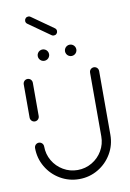

<svg xmlns="http://www.w3.org/2000/svg" viewBox="-90 -869 624 925"><g transform="rotate(-10 221.5 -407.0)"><path d="M59.3 -310.7Q53.3 -310.7 48.1 -313.7Q43 -316.7 40 -321.9Q37 -327 37 -333V-496.3Q37 -502.2 40 -507.4Q43 -512.6 48.1 -515.6Q53.3 -518.5 59.3 -518.5Q65.2 -518.5 70.4 -515.6Q75.6 -512.6 78.5 -507.4Q81.5 -502.2 81.5 -496.3V-333Q81.5 -327 78.5 -321.9Q75.6 -316.7 70.4 -313.7Q65.2 -310.7 59.3 -310.7ZM383.7 -518.5Q389.6 -518.5 394.8 -515.6Q400 -512.6 403 -507.4Q405.9 -502.2 405.9 -496.3V-184.4Q405.9 -134.4 381.1 -92Q356.3 -49.6 314.1 -24.8Q271.9 0 221.9 0Q171.9 0 129.4 -24.8Q87 -49.6 62.2 -92Q37.4 -134.4 37.4 -184.4Q37.4 -190.4 40.4 -195.6Q43.3 -200.7 48.5 -203.7Q53.7 -206.7 59.6 -206.7Q65.6 -206.7 70.7 -203.7Q75.9 -200.7 78.9 -195.6Q81.9 -190.4 81.9 -184.4Q81.9 -146.3 100.7 -114.3Q119.6 -82.2 151.7 -63.3Q183.7 -44.4 221.9 -44.4Q259.6 -44.4 291.9 -63.3Q324.1 -82.2 342.8 -114.3Q361.5 -146.3 361.5 -184.4V-496.3Q361.5 -502.2 364.4 -507.4Q367.4 -512.6 372.6 -515.6Q377.8 -518.5 383.7 -518.5ZM260.4 -618.1Q260.4 -625.6 264.1 -632Q267.8 -638.5 274.3 -642.2Q280.7 -645.9 288.1 -645.9Q295.6 -645.9 302 -642.2Q308.5 -638.5 312.2 -632Q315.9 -625.6 315.9 -618.1Q315.9 -610.7 312.2 -604.3Q308.5 -597.8 302 -594.1Q295.6 -590.4 288.1 -590.4Q280.7 -590.4 274.3 -594.1Q267.8 -597.8 264.1 -604.3Q260.4 -610.7 260.4 -618.1ZM127 -618.1Q127 -625.6 130.7 -632Q134.4 -638.5 140.9 -642.2Q147.4 -645.9 154.8 -645.9Q162.2 -645.9 168.7 -642.2Q175.2 -638.5 178.9 -632Q182.6 -625.6 182.6 -618.1Q182.6 -610.7 178.9 -604.3Q175.2 -597.8 168.7 -594.1Q162.2 -590.4 154.8 -590.4Q147.4 -590.4 140.9 -594.1Q134.4 -597.8 130.7 -604.3Q127 -610.7 127 -618.1ZM96.7 -795.6Q96.7 -803.3 102 -808.7Q107.4 -814.1 115.2 -814.1Q121.5 -814.1 125.9 -810.7L231.9 -735.9Q235.6 -733.3 237.6 -729.6Q239.6 -725.9 239.6 -721.1Q239.6 -713.3 234.3 -708Q228.9 -702.6 221.1 -702.6Q214.8 -702.6 210.4 -705.9L104.4 -780.7Q100.7 -783.3 98.7 -787Q96.7 -790.7 96.7 -795.6Z"/></g></svg>

Font: 26F Galaxy Sans
Style: Regular
Weight: 400
Designer: C₂₉H₂₅N₃O₅
Version: Version 1.100;FEAKit 1.0